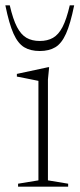

<svg xmlns="http://www.w3.org/2000/svg" viewBox="-40 -697 297 717"><path d="M143.5 -446 139 -400V-23.5L214.5 -11V0H27.5V-11L103.5 -23.5V-395Q98 -396 84.8 -398.8Q71.5 -401.5 55 -404.8Q38.5 -408 23 -411V-421L139.5 -446ZM108.5 -544Q137.5 -544 158 -555.8Q178.5 -567.5 193.5 -596.2Q208.5 -625 220.5 -677H237Q223 -608 206.5 -571.2Q190 -534.5 166.5 -520.5Q143 -506.5 108.5 -506.5Q74 -506.5 50.5 -520.5Q27 -534.5 10.5 -571.2Q-6 -608 -20 -677H-3.5Q8.5 -625 23.5 -596.2Q38.5 -567.5 59 -555.8Q79.5 -544 108.5 -544Z"/></svg>

Font: Newsreader 24pt ExtraLight
Style: Regular
Weight: 250
Designer: Hugues Gentile
Foundry: Production Type
Version: Version 1.003